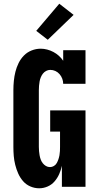

<svg xmlns="http://www.w3.org/2000/svg" viewBox="-20 -1005 540 1033"><path d="M191 8Q166 8 143 -2Q120 -12 104 -30.5Q88 -49 78 -71.5Q68 -94 62 -118Q56 -142 54 -166Q52 -190 52 -215V-520Q52 -545 54.5 -570Q57 -595 63 -619Q69 -643 80 -665.5Q91 -688 108.5 -706Q126 -724 150 -733.5Q174 -743 199 -743Q216 -743 233.5 -738.5Q251 -734 267 -725.5Q283 -717 296.5 -705Q310 -693 320 -678V-735H440V-554H320Q320 -568 315 -581.5Q310 -595 300.5 -606Q291 -617 278 -623Q265 -629 250 -629Q239 -629 228.5 -623.5Q218 -618 211 -609Q204 -600 199.5 -589Q195 -578 193 -566.5Q191 -555 190 -543.5Q189 -532 189 -520V-215Q189 -203 190 -192Q191 -181 193 -169.5Q195 -158 199 -147Q203 -136 210 -127Q217 -118 227 -112Q237 -106 249 -106Q260 -106 270 -112Q280 -118 285.5 -128Q291 -138 294.5 -148.5Q298 -159 300 -170Q302 -181 302.5 -192.5Q303 -204 303 -215V-297H250V-411H440V0H313V-113Q308 -90 298.5 -68.5Q289 -47 273.5 -29Q258 -11 236 -1.5Q214 8 191 8ZM237 -791 175 -839 299 -985 376 -925Z"/></svg>

Font: Iosevka Curly Slab Heavy
Style: Regular
Weight: 900
Monospace: yes
Designer: Belleve Invis
Foundry: Belleve Invis
Version: Version 22.1.2; ttfautohint (v1.8.4)